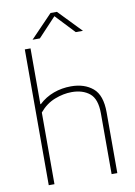

<svg xmlns="http://www.w3.org/2000/svg" viewBox="-105 -1058 793 1125"><g transform="rotate(-10 291.5 -496.0)"><path d="M91.5 0V-808H125.5V-476H128.5Q167 -512 216 -530Q265 -548 319.5 -548Q399.5 -548 449.5 -506Q499.5 -464 499.5 -362V0H465.5V-361.5Q465.5 -447 424.8 -480.5Q384 -514 318 -514Q269 -514 216.8 -493.8Q164.5 -473.5 125.5 -426.5V0ZM146 -856 277 -992H315L446 -856H403L296 -969.5L189.5 -856Z"/></g></svg>

Font: Encode Sans Semi Expanded Thin
Style: Regular
Weight: 100
Width: 6
Designer: Multiple Designers
Foundry: Impallari Type
Version: Version 3.000; ttfautohint (v1.8.3) -l 8 -r 50 -G 200 -x 14 